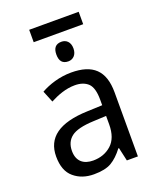

<svg xmlns="http://www.w3.org/2000/svg" viewBox="-154 -928 840 1029"><g transform="rotate(-20 265.5 -413.5)"><path d="M272 -544.9C205.6 -544.9 143.1 -524.4 98.1 -499L125 -433.1C166 -454.6 214.8 -474.1 267.1 -474.1C299.8 -474.1 324.7 -465.3 342.8 -448.2C360.4 -430.7 369.1 -399.4 369.1 -355V-323.2L284.2 -319.8C120.1 -314.5 43 -255.9 43 -148.9C43 -94.2 58.1 -54.2 88.4 -28.8C118.7 -2.9 156.7 9.8 202.1 9.8C244.6 9.8 278.3 2.9 302.2 -11.2C326.2 -25.4 349.1 -46.9 371.1 -76.2H375L392.1 0H455.1V-365.2C455.1 -490.2 394.5 -544.9 272 -544.9ZM369.1 -213.9C369.1 -162.1 355 -123.5 327.1 -98.6C299.3 -73.7 264.6 -61 223.1 -61C169.9 -61 132.8 -87.9 132.8 -147.9C132.8 -182.1 144.5 -208.5 168.5 -227.1C192.4 -245.6 234.9 -256.3 295.9 -258.8L369.1 -262.2ZM139.6 -836.9V-766.1H421.9V-836.9ZM279.8 -717.8C247.1 -717.8 231 -699.2 231 -662.1C231 -624.5 247.1 -606 279.8 -606C305.2 -606 328.6 -624.5 328.6 -662.1C328.6 -700.7 305.2 -717.8 279.8 -717.8Z"/></g></svg>

Font: Avrile Sans
Style: Regular
Weight: 400
Designer: Monotype Design Team, Google (font), Stefan Peev (BGR Cyrillic), Cristiano Sobral (main changes)
Foundry: The Avrile Sans Project Authors
Version: Version 3.110